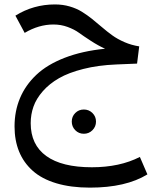

<svg xmlns="http://www.w3.org/2000/svg" viewBox="-20 -484 688 870"><path d="M613.8 227.1 647.9 306.2Q550.3 366.2 387.2 366.2Q300.8 366.2 235.1 346.4Q169.4 326.7 128.2 289.8Q86.9 252.9 66.4 202.4Q45.9 151.9 45.9 88.9Q45.9 19.5 70.6 -39.3Q95.2 -98.1 144.5 -144.8Q193.8 -191.4 273.2 -222.2Q352.5 -252.9 456.1 -263.2Q424.8 -277.3 391.4 -299.1Q357.9 -320.8 337.4 -335.7Q316.9 -350.6 286.6 -361.8Q256.3 -373 222.2 -373Q155.8 -373 91.8 -335L49.8 -413.1Q131.3 -463.9 229 -463.9Q264.6 -463.9 295.7 -454.8Q326.7 -445.8 350.8 -430.9Q375 -416 397.5 -397.9Q419.9 -379.9 442.6 -360.4Q465.3 -340.8 489 -323.7Q512.7 -306.6 544.2 -293Q575.7 -279.3 610.8 -273.9L601.1 -195.8L506.8 -191.9Q424.3 -188.5 357.7 -171.6Q291 -154.8 247.3 -129.6Q203.6 -104.5 174.1 -70.8Q144.5 -37.1 131.8 -1.2Q119.1 34.7 119.1 74.2Q119.1 171.9 189.7 222.9Q260.3 273.9 396 273.9Q522.5 273.9 613.8 227.1ZM321 106Q305.2 89.8 305.2 66.9Q305.2 43.9 321 28.1Q336.9 12.2 359.9 12.2Q382.8 12.2 398.9 28.1Q415 43.9 415 66.9Q415 89.8 398.9 106Q382.8 122.1 359.9 122.1Q336.9 122.1 321 106Z"/></svg>

Font: FiraGO
Style: Regular
Weight: 400
Designer: bBox Type
Foundry: bBox Type GmbH
Version: Version 1.001;PS 001.001;hotconv 1.0.88;makeotf.lib2.5.64775